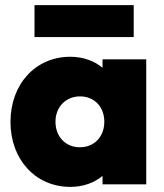

<svg xmlns="http://www.w3.org/2000/svg" viewBox="-20 -721 643 751"><path d="M255 10C305 10 349 -6 381 -33V0H552V-489H381V-456C349 -483 304 -499 255 -499C119 -499 21 -392 21 -244C21 -97 119 10 255 10ZM115 -576H503V-701H115ZM197 -245C197 -302 237 -344 293 -344C349 -344 388 -303 388 -245C388 -186 349 -145 292 -145C237 -145 197 -186 197 -245Z"/></svg>

Font: MV Cash ExtraBold
Style: Regular
Weight: 800
Designer: Rodrigo Fuenzalida
Foundry: fragTYPE
Version: Version 1.100;Glyphs 3.1.2 (3151)